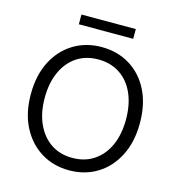

<svg xmlns="http://www.w3.org/2000/svg" viewBox="-121 -932 966 1046"><g transform="rotate(15 362.5 -409.0)"><path d="M362.5 10Q274.2 10 204.6 -32.9Q135 -75.8 95 -153.8Q55 -231.7 55 -337.5Q55 -444.2 95 -522.1Q135 -600 204.6 -642.5Q274.2 -685 362.5 -685Q451.7 -685 521.2 -642.9Q590.8 -600.8 630.4 -522.9Q670 -445 670 -337.5Q670 -231.7 630 -153.3Q590 -75 520.8 -32.5Q451.7 10 362.5 10ZM362.5 -60Q432.5 -60 484.2 -94.6Q535.8 -129.2 563.8 -191.7Q591.7 -254.2 591.7 -337.5Q591.7 -421.7 563.8 -484.2Q535.8 -546.7 484.2 -580.8Q432.5 -615 362.5 -615Q292.5 -615 241.2 -580.8Q190 -546.7 161.7 -484.2Q133.3 -421.7 133.3 -337.5Q133.3 -254.2 161.7 -191.7Q190 -129.2 241.2 -94.6Q292.5 -60 362.5 -60ZM209.2 -772.5V-827.5H515.8V-772.5Z"/></g></svg>

Font: Funnel Sans Light
Style: Regular
Weight: 300
Designer: NORD ID, Kristian Moeller
Foundry: Dicotype
Version: Version 1.000